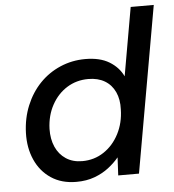

<svg xmlns="http://www.w3.org/2000/svg" viewBox="-52 -768 750 829"><g transform="rotate(-5 322.5 -354.0)"><path d="M246 12Q182 12 136.5 -18.5Q91 -49 68 -101Q45 -153 47 -217Q49 -281 71.5 -335.5Q94 -390 132 -429.5Q170 -469 221 -491Q272 -513 330 -513Q393 -513 433.5 -488.5Q474 -464 493 -424L545 -720H645L518 0H428L432 -78Q413 -55 386.5 -34.5Q360 -14 325 -1Q290 12 246 12ZM279 -75Q331 -75 372.5 -102.5Q414 -130 438.5 -177.5Q463 -225 464 -283Q466 -326 451 -358.5Q436 -391 406.5 -408.5Q377 -426 335 -426Q284 -426 243 -400.5Q202 -375 177 -329.5Q152 -284 150 -226Q149 -182 164 -148Q179 -114 208.5 -94.5Q238 -75 279 -75Z"/></g></svg>

Font: DM Sans 17pt Medium
Style: Italic
Weight: 500
Italic angle: -10°
Version: Version 4.004;gftools[0.9.30]